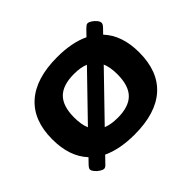

<svg xmlns="http://www.w3.org/2000/svg" viewBox="-126 -733 944 944"><g transform="rotate(-45 345.5 -261.0)"><path d="M122 21Q113 21 100.5 13Q88 5 78.5 -6.5Q69 -18 69 -26Q69 -34 80 -46L107 -74Q43 -142 43 -262Q43 -393 120.5 -462Q198 -531 346 -531Q448 -531 517 -498L546 -528Q553 -535 558.5 -539Q564 -543 569 -543Q578 -543 590 -535Q602 -527 611 -516Q620 -505 620 -496Q620 -487 610 -476L584 -449Q648 -381 648 -262Q648 -130 571 -61Q494 8 346 8Q244 8 174 -25L144 6Q131 21 122 21ZM195 -262Q195 -212 209 -180L423 -401Q392 -414 346 -414Q268 -414 231.5 -377Q195 -340 195 -262ZM346 -109Q423 -109 459.5 -146Q496 -183 496 -262Q496 -311 482 -343L268 -122Q299 -109 346 -109Z"/></g></svg>

Font: Asap Expanded
Style: Bold
Weight: 700
Width: 7
Designer: Pablo Cosgaya
Foundry: Omnibus-Type
Version: Version 3.001; ttfautohint (v1.8.4.7-5d5b)